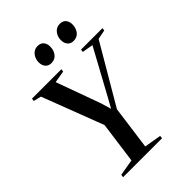

<svg xmlns="http://www.w3.org/2000/svg" viewBox="-268 -1069 1189 1189"><g transform="rotate(-45 326.0 -474.5)"><path d="M89.5 0 92 -18.5 199.5 -37 236.5 -309.5 82.5 -712.5 32 -725 34.5 -743H292L289.5 -725L210.5 -711.5L316 -420.5L336.5 -352L369.5 -411.5L533.5 -712.5L461.5 -725L464 -743H651.5L649.5 -725L588 -713L360 -324.5L321 -37.5L432.5 -18.5L430.5 0ZM275.5 -813Q251 -813 236.8 -829Q222.5 -845 222.5 -873Q222.5 -903 240.8 -926Q259 -949 288.5 -949Q316.5 -949 329.5 -932.2Q342.5 -915.5 342.5 -892.5Q342.5 -858.5 324.8 -835.8Q307 -813 275.5 -813ZM470 -813Q445.5 -813 431.2 -829Q417 -845 417 -873Q417 -903 435.2 -926Q453.5 -949 483 -949Q510.5 -949 523.8 -932.2Q537 -915.5 537 -892.5Q537 -858.5 519.2 -835.8Q501.5 -813 470 -813Z"/></g></svg>

Font: Merriweather 144pt Medium
Style: Italic
Weight: 500
Italic angle: -7.8°
Version: Version 2.101